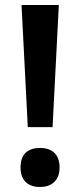

<svg xmlns="http://www.w3.org/2000/svg" viewBox="-20 -734 321 767"><path d="M190 -226 215 -714H66L91 -226ZM62 -65C62 -11 94 13 140 13C184 13 218 -11 218 -65C218 -121 184 -143 140 -143C94 -143 62 -121 62 -65Z"/></svg>

Font: Noto Sans Khmer Condensed SemiBold
Style: Regular
Weight: 600
Width: 3
Designer: Danh Hong and the Monotype Design Team
Foundry: Monotype Imaging Inc.
Version: Version 2.004